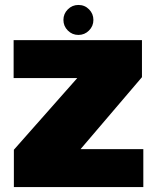

<svg xmlns="http://www.w3.org/2000/svg" viewBox="-20 -755 636 775"><path d="M36 0H558.5V-153H306V-154L553 -443.5V-593H35V-440H291.5V-439.5L36 -150.5ZM296.5 -614Q321.5 -614 339.2 -631.8Q357 -649.5 357 -674.5Q357 -699.5 339.5 -717.2Q322 -735 296.5 -735Q271.5 -735 253.8 -717.2Q236 -699.5 236 -674.5Q236 -649.5 253.8 -631.8Q271.5 -614 296.5 -614Z"/></svg>

Font: Anybody Thin Black
Style: Regular
Weight: 900
Version: Version 1.113;gftools[0.9.25]